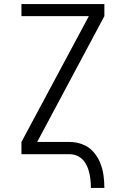

<svg xmlns="http://www.w3.org/2000/svg" viewBox="-20 -755 616 940"><path d="M425 165H491Q491 133 486.5 101.5Q482 70 469.5 40Q457 10 435.5 -13.5Q414 -37 383.5 -48.5Q353 -60 321 -60H162L491 -676V-735H85V-676H415L85 -60V0H321Q343 0 362.5 10Q382 20 394.5 38.5Q407 57 413.5 78Q420 99 422.5 121Q425 143 425 165Z"/></svg>

Font: Iosevka Sparkle Light
Style: Regular
Weight: 300
Designer: Belleve Invis
Foundry: Belleve Invis
Version: Version 4.5.0; ttfautohint (v1.8.3)